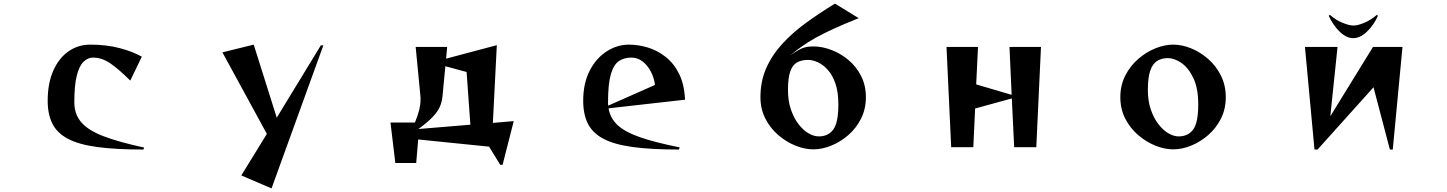

<svg xmlns="http://www.w3.org/2000/svg" viewBox="-20 -818 8040 1067"><path d="M777 13Q623 13 520 -1Q417 -15 357 -47Q297 -79 271 -131Q245 -183 245 -258Q245 -355 276 -425Q307 -495 360.5 -532.5Q414 -570 481 -570Q572 -570 645.5 -550.5Q719 -531 768 -503L704 -370Q643 -431 595 -464.5Q547 -498 497 -498Q468 -498 444 -474.5Q420 -451 406.5 -397Q393 -343 393 -250Q393 -183 432 -138Q471 -93 556.5 -60.5Q642 -28 781 2Z M1321 157 1463 -74 1216 -527 1390 -570 1518 -164 1763 -566H1777L1489 229Z M2760 98 2698 -3 2304 -43 2293 88H2177L2150 -137H2286Q2303 -179 2310 -208Q2317 -237 2317 -263Q2317 -269 2317 -275Q2317 -281 2316 -288L2290 -557H2465L2459 -492L2741 -567L2719 -135L2835 -145L2773 98ZM2573 -418 2455 -450 2439 -282Q2436 -251 2424 -224Q2412 -197 2384 -167.5Q2356 -138 2305 -101L2594 -125Z M3753 13Q3599 13 3496 -1Q3393 -15 3333 -47Q3273 -79 3247 -131Q3221 -183 3221 -258Q3221 -355 3257 -425Q3293 -495 3351.5 -532.5Q3410 -570 3475 -570Q3527 -570 3580 -554Q3633 -538 3679 -502Q3725 -466 3754 -407.5Q3783 -349 3787 -264L3362 -216Q3371 -161 3412.5 -122.5Q3454 -84 3538 -55Q3622 -26 3757 1ZM3620 -346Q3615 -385 3597 -420Q3579 -455 3551 -476.5Q3523 -498 3489 -498Q3449 -498 3420 -479Q3391 -460 3375 -406.5Q3359 -353 3359 -250Q3359 -245 3359 -240.5Q3359 -236 3360 -231Z M4752 -717Q4667 -683 4609.5 -656.5Q4552 -630 4511 -607Q4470 -584 4437.5 -561Q4405 -538 4371 -510Q4397 -528 4416 -539Q4435 -550 4454 -555Q4473 -560 4500 -560Q4548 -560 4599 -541Q4650 -522 4694 -485.5Q4738 -449 4765 -396.5Q4792 -344 4792 -278Q4792 -212 4765 -158.5Q4738 -105 4694 -67Q4650 -29 4599 -8.5Q4548 12 4500 12Q4452 12 4401 -8.5Q4350 -29 4305.5 -67Q4261 -105 4233.5 -158.5Q4206 -212 4206 -278Q4206 -367 4238.5 -440Q4271 -513 4328 -575Q4385 -637 4460 -691.5Q4535 -746 4620 -798ZM4530 -60Q4583 -60 4611 -98.5Q4639 -137 4639 -238Q4639 -306 4623 -353Q4607 -400 4581 -429Q4555 -458 4526 -471.5Q4497 -485 4470 -485Q4435 -485 4410 -471.5Q4385 -458 4372 -422Q4359 -386 4359 -318Q4359 -257 4375.5 -209Q4392 -161 4418 -127.5Q4444 -94 4473.5 -77Q4503 -60 4530 -60Z M5616 0 5603 -271 5399 -215 5389 0H5266L5240 -557H5415L5405 -349L5602 -291L5590 -557H5765L5739 0Z M6792 -278Q6792 -212 6765 -158.5Q6738 -105 6694 -67Q6650 -29 6599 -8.5Q6548 12 6500 12Q6452 12 6401 -8.5Q6350 -29 6305.5 -67Q6261 -105 6233.5 -158.5Q6206 -212 6206 -278Q6206 -344 6233.5 -398Q6261 -452 6305.5 -490.5Q6350 -529 6401 -549.5Q6452 -570 6500 -570Q6548 -570 6599 -549.5Q6650 -529 6694 -490.5Q6738 -452 6765 -398Q6792 -344 6792 -278ZM6530 -60Q6583 -60 6611 -98.5Q6639 -137 6639 -238Q6639 -328 6611.5 -385Q6584 -442 6545 -468.5Q6506 -495 6470 -495Q6435 -495 6410 -479Q6385 -463 6372 -424.5Q6359 -386 6359 -318Q6359 -257 6375.5 -209Q6392 -161 6418 -127.5Q6444 -94 6473.5 -77Q6503 -60 6530 -60Z M7638 -731Q7615 -679 7577 -642.5Q7539 -606 7500 -606Q7462 -606 7424.5 -642.5Q7387 -679 7364 -731L7371 -735Q7403 -707 7440.5 -691.5Q7478 -676 7502 -676Q7525 -676 7562 -691.5Q7599 -707 7631 -735ZM7704 13 7613 -333 7302 13H7285L7232 -557H7413L7373 -172L7610 -557H7774L7720 13Z"/></svg>

Font: Reggae One
Style: Regular
Weight: 400
Designer: Fontworks Inc.
Foundry: Fontworks Inc.
Version: Version 1.100